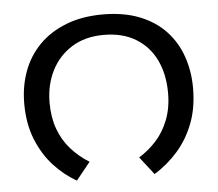

<svg xmlns="http://www.w3.org/2000/svg" viewBox="-45 -616 765 675"><g transform="rotate(-5 337.0 -278.5)"><path d="M341 -566Q415 -566 470.5 -544Q526 -522 562.5 -483Q599 -444 617 -392Q635 -340 635 -281Q635 -211 614 -156.5Q593 -102 557 -61Q521 -20 474 9L425 -54Q458 -74 485.5 -104Q513 -134 529.5 -176Q546 -218 546 -271Q546 -337 522 -387Q498 -437 451.5 -465.5Q405 -494 338 -494Q272 -494 225 -464.5Q178 -435 153 -385Q128 -335 128 -273Q128 -221 143 -180Q158 -139 185.5 -108Q213 -77 250 -54L200 8Q157 -16 120.5 -55.5Q84 -95 61.5 -150.5Q39 -206 39 -277Q39 -339 58.5 -391.5Q78 -444 116.5 -483Q155 -522 211.5 -544Q268 -566 341 -566Z"/></g></svg>

Font: hexmalayalam15
Style: Book
Weight: 400
Designer: Jelle Bosma - Monotype Design Team
Foundry: Monotype Imaging Inc.
Version: Version 2.003